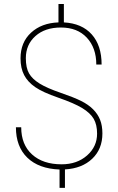

<svg xmlns="http://www.w3.org/2000/svg" viewBox="-20 -832 587 954"><path d="M462.4 -168Q462.4 -212.4 445.6 -241.5Q428.7 -270.5 388.7 -294.9Q348.6 -319.3 270.3 -346.4Q191.9 -373.5 154.8 -399.2Q117.7 -424.8 99.9 -459Q82 -493.2 82 -542Q82 -621.6 134.3 -669.7Q186.5 -717.8 270.5 -720.7V-812H297.4V-720.7Q387.2 -715.8 436 -660.9Q484.9 -606 484.9 -511.2H458.5Q458.5 -594.2 411.4 -644.8Q364.3 -695.3 282.7 -695.3Q203.6 -695.3 156 -652.8Q108.4 -610.4 108.4 -543Q108.4 -495.1 124.3 -467.3Q140.1 -439.5 177 -416.7Q213.9 -394 280.8 -371.1Q347.7 -348.1 383.3 -330.3Q418.9 -312.5 442.4 -289.1Q465.8 -265.6 477.3 -236.8Q488.8 -208 488.8 -168.9Q488.8 -91.3 438.2 -43.2Q387.7 4.9 302.7 9.8V101.6H275.9V10.3Q172.4 6.3 115.7 -48.6Q59.1 -103.5 59.1 -199.7H85.4Q85.4 -113.3 139.4 -64.5Q193.4 -15.6 286.1 -15.6Q362.8 -15.6 412.6 -59.6Q462.4 -103.5 462.4 -168Z"/></svg>

Font: Roboto Thin
Style: Regular
Weight: 250
Designer: Google
Version: Version 2.134; 2016